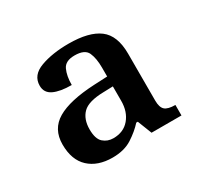

<svg xmlns="http://www.w3.org/2000/svg" viewBox="-86 -819 555 539"><g transform="rotate(-30 191.0 -549.5)"><path d="M139 -380Q91 -380 63 -406Q35 -432 35 -482Q35 -532 75 -555.5Q115 -579 196 -583L239 -585V-614Q239 -644 230.5 -663Q222 -682 189 -682Q159 -682 150 -662.5Q141 -643 141 -614Q104 -614 83 -624Q62 -634 62 -657Q62 -691 100 -705Q138 -719 191 -719Q257 -719 289.5 -694.5Q322 -670 322 -611V-459Q322 -437 331.5 -428.5Q341 -420 365 -420V-386H268L250 -432H245Q228 -413 202.5 -396.5Q177 -380 139 -380ZM168 -426Q201 -426 220 -448.5Q239 -471 239 -506V-553L208 -552Q159 -551 140.5 -532.5Q122 -514 122 -481Q122 -450 135.5 -438Q149 -426 168 -426Z"/></g></svg>

Font: Noto Serif Grantha
Style: Regular
Weight: 400
Designer: Monotype Design Team
Foundry: Monotype Imaging Inc.
Version: Version 2.004; ttfautohint (v1.8.4.7-5d5b)